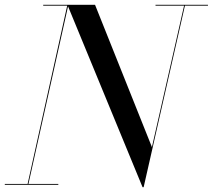

<svg xmlns="http://www.w3.org/2000/svg" viewBox="-55 -770 886 800"><path d="M-35 -3.5V0H188V-3.5H63.5L228.5 -743.5L539 10H543.5L715.5 -746.5H811.5V-750H593V-746.5H712L578 -157L341 -750H125V-746.5H225L60 -3.5Z"/></svg>

Font: Bodoni* 48pt
Style: Italic
Weight: 400
Italic angle: -13°
Version: Version 2.3